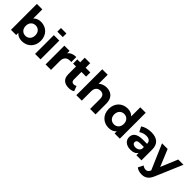

<svg xmlns="http://www.w3.org/2000/svg" viewBox="293 -2214 3888 3888"><g transform="rotate(45 2237.0 -270.0)"><path d="M390 -546C323 -546 268 -525 228 -481V-742H72V0H221V-62C260 -15 318 8 390 8C541 8 658 -100 658 -269C658 -438 541 -546 390 -546ZM363 -120C285 -120 226 -176 226 -269C226 -362 285 -418 363 -418C441 -418 500 -362 500 -269C500 -176 441 -120 363 -120Z M762 -742V-638H918V-742ZM762 0H918V-538H762Z M1212 -467V-538H1063V0H1219V-254C1219 -357 1276 -404 1362 -404C1374 -404 1384 -403 1397 -402V-546C1314 -546 1250 -519 1212 -467Z M1814 -136C1797 -123 1774 -116 1751 -116C1709 -116 1684 -141 1684 -187V-406H1818V-526H1684V-657H1528V-526H1445V-406H1528V-185C1528 -57 1602 8 1729 8C1777 8 1824 -3 1856 -26Z M2271 -546C2202 -546 2142 -524 2100 -482V-742H1944V0H2100V-266C2100 -365 2154 -411 2229 -411C2298 -411 2338 -371 2338 -284V0H2494V-308C2494 -472 2398 -546 2271 -546Z M3033 -742V-481C2994 -525 2938 -546 2872 -546C2720 -546 2603 -438 2603 -269C2603 -100 2720 8 2872 8C2944 8 3001 -15 3040 -62V0H3189V-742ZM2899 -120C2821 -120 2761 -176 2761 -269C2761 -362 2821 -418 2899 -418C2976 -418 3036 -362 3036 -269C3036 -176 2976 -120 2899 -120Z M3550 -546C3464 -546 3377 -523 3318 -481L3374 -372C3413 -403 3472 -422 3529 -422C3613 -422 3653 -383 3653 -316H3529C3365 -316 3298 -250 3298 -155C3298 -62 3373 8 3499 8C3578 8 3634 -18 3663 -67V0H3809V-307C3809 -470 3714 -546 3550 -546ZM3538 -97C3483 -97 3450 -123 3450 -162C3450 -198 3473 -225 3546 -225H3653V-170C3635 -121 3590 -97 3538 -97Z M4324 -538 4172 -173 4021 -538H3860L4093 4L4091 9C4070 57 4046 76 4003 76C3972 76 3939 63 3915 42L3858 153C3893 184 3953 202 4008 202C4105 202 4179 163 4231 33L4474 -538Z"/></g></svg>

Font: AWKNG-Font
Style: Bold
Weight: 700
Designer: Awakening Church
Foundry: Awakening Church
Version: Version 1.700;PS 001.700;hotconv 1.0.88;makeotf.lib2.5.64775